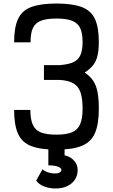

<svg xmlns="http://www.w3.org/2000/svg" viewBox="-20 -834 640 1088"><path d="M300 14Q209 14 156.5 -6.5Q104 -27 82 -76.5Q60 -126 60 -211H152Q152 -158 166 -127Q180 -96 212 -83.5Q244 -71 300 -71Q356 -71 388 -84.5Q420 -98 434 -130Q448 -162 448 -218Q448 -277 436 -311Q424 -345 396.5 -361.5Q369 -378 319 -381H229V-465H319Q369 -469 396.5 -482Q424 -495 436 -522.5Q448 -550 448 -596Q448 -647 434 -675.5Q420 -704 388 -716.5Q356 -729 300 -729Q244 -729 212 -716.5Q180 -704 166.5 -675Q153 -646 153 -594H60Q60 -678 82 -726Q104 -774 156.5 -794Q209 -814 300 -814Q391 -814 443.5 -794Q496 -774 518 -726.5Q540 -679 540 -596Q540 -550 532.5 -518.5Q525 -487 508 -465Q491 -443 460 -423Q491 -402 508 -376.5Q525 -351 532.5 -313Q540 -275 540 -218Q540 -130 518 -79.5Q496 -29 443.5 -7.5Q391 14 300 14ZM294 234Q258 234 228.5 222Q199 210 185 189L221 125Q230 135 250 142Q270 149 294 149Q310 149 319 143Q328 137 328 129Q328 117 307.5 110Q287 103 254 103V-5H346V46Q379 53 399.5 76Q420 99 420 129Q420 176 385.5 205Q351 234 294 234Z"/></svg>

Font: Victor Mono SemiBold
Style: Regular
Weight: 600
Monospace: yes
Designer: Rune Bjørnerås
Version: Version 1.561;gftools[0.9.30]